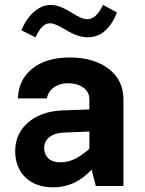

<svg xmlns="http://www.w3.org/2000/svg" viewBox="-20 -778 608 803"><path d="M496.2 -361.9Q496.2 -417.6 467.2 -456.8Q438.3 -495.9 387.8 -516.7Q337.3 -537.6 272.3 -537.6Q172.7 -537.6 114.9 -490.9Q57.2 -444.3 54.9 -366.5H176.2Q180.8 -394.4 205 -412.1Q229.1 -429.8 264.8 -429.8Q288.7 -429.8 309 -422.2Q329.4 -414.7 341.6 -399.5Q353.9 -384.4 353.9 -361.9V-104.9L380.8 0H496.2ZM415.2 -130 372.1 -172.7Q345.5 -147 322.2 -130.6Q298.9 -114.2 276.9 -106.7Q254.8 -99.2 231.2 -99.2Q200.2 -99.2 182.4 -115.7Q164.7 -132.3 164.7 -159.7Q164.7 -186.6 186.2 -204.2Q207.7 -221.8 246.3 -223.5L411.7 -230.3V-322.4L242.5 -316.2Q181.9 -314.1 137.2 -291.8Q92.5 -269.5 68 -232Q43.6 -194.5 43.6 -146Q43.6 -77.2 86.4 -35.9Q129.2 5.4 202.2 5.4Q262.6 5.4 311.9 -25.7Q361.2 -56.9 415.2 -130ZM69.3 -651.5 128.3 -621.8Q142.9 -652.7 157.2 -666.6Q171.5 -680.6 189.1 -680.6Q209.9 -680.6 249.1 -656.5Q278.6 -638.5 301.9 -630.3Q325.3 -622 346.9 -622Q427.6 -622 469.4 -725.7L410.9 -757.6Q382.6 -697.6 345.6 -697.6Q333.4 -697.6 318.5 -703.8Q303.6 -710 281.2 -723.9Q253.5 -741.5 232.3 -749.3Q211.1 -757.2 192.3 -757.2Q155.6 -757.2 123.3 -729.7Q91.1 -702.2 69.3 -651.5Z"/></svg>

Font: Estedad VF
Style: Regular
Weight: 100
Designer: Amin Abedi
Version: Version 7.3